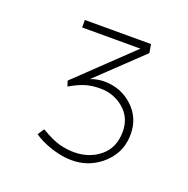

<svg xmlns="http://www.w3.org/2000/svg" viewBox="-77 -845 496 507"><g transform="rotate(20 171.0 -592.0)"><path d="M174 -412Q155 -412 135.5 -416.5Q116 -421 98 -428.5Q80 -436 66 -446L78 -464Q110 -445 131 -439.5Q152 -434 172 -434Q215 -434 245 -459Q275 -484 275 -529Q275 -568 247 -592Q219 -616 181 -616Q155 -616 136 -609.5Q117 -603 97 -591L92 -606L249 -756L254 -751H80V-772H266L270 -748L124 -609H107Q134 -626 150.5 -631.5Q167 -637 184 -637Q231 -637 264 -606.5Q297 -576 297 -530Q297 -494 279.5 -468Q262 -442 234.5 -427Q207 -412 174 -412Z"/></g></svg>

Font: Lexend Exa Thin
Style: Regular
Weight: 250
Designer: Bonnie Shaver-Troup, Thomas Jockin
Foundry: Lexend
Version: Version 1.007